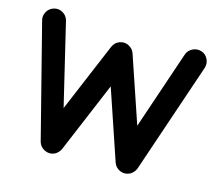

<svg xmlns="http://www.w3.org/2000/svg" viewBox="-107 -861 1184 1041"><g transform="rotate(15 485.0 -340.5)"><path d="M71.8 -720.7C54.7 -715.3 42 -705.1 33.7 -689.5C24.9 -673.3 22.9 -657.2 28.3 -640.1L190.9 -3.4C196.3 14.6 208 27.8 225.1 36.1C242.2 44.4 259.3 45.4 276.4 38.6C293.5 32.2 307.1 16.6 313 2.9L479.5 -393.1L612.3 -1C618.7 17.1 630.4 29.8 647.9 37.6C665 44.9 682.1 44.9 699.2 37.6C716.3 30.3 730 14.6 735.4 -1L945.8 -621.6C951.2 -638.2 950.2 -654.8 942.4 -671.4C934.6 -687.5 922.4 -698.7 905.8 -704.1C888.7 -709.5 872.1 -708.5 856 -700.7C839.8 -692.9 828.6 -680.7 822.8 -664.1L673.8 -224.1L547.4 -596.7C542 -612.8 531.2 -625 515.6 -633.3C499 -642.1 481.9 -643.1 463.9 -636.7C445.8 -629.9 433.6 -617.7 426.3 -600.6L263.2 -213.4L152.3 -677.2C147 -694.3 136.7 -707 121.1 -715.8C105 -724.1 88.9 -726.1 71.8 -720.7Z"/></g></svg>

Font: Mikhak
Style: Bold
Weight: 700
Designer: Amin Abedi
Version: Version 3.2